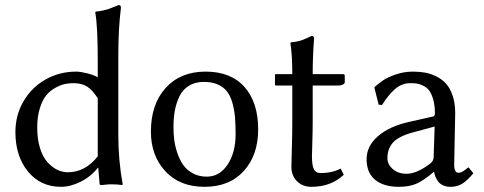

<svg xmlns="http://www.w3.org/2000/svg" viewBox="-20 -718 1884 748"><path d="M360.8 -64Q334.5 -30.3 294.7 -10.3Q254.9 9.8 217.8 9.8Q137.7 9.8 88.9 -50Q40 -109.9 40 -203.1Q40 -270 72 -324.2Q104 -378.4 158.2 -408.7Q212.4 -439 276.9 -439Q293 -439 318.8 -432.6Q344.7 -426.3 360.8 -417V-481.9Q360.8 -616.7 351.1 -669.9L353 -672.9Q367.2 -673.8 381.6 -677.2Q396 -680.7 402.1 -682.6Q408.2 -684.6 424.3 -691.2Q440.4 -697.8 441.9 -698.2Q451.2 -698.2 451.2 -688Q440.9 -607.4 440.9 -500V-191.9Q440.9 -93.8 458 0L456.1 2.9Q436.5 0 411.6 0Q403.3 0 377 2.9Q368.2 2.9 368.2 0L362.8 -64ZM360.8 -108.9V-335Q341.8 -365.7 320.6 -379.9Q299.3 -394 266.1 -394Q249 -394 232.7 -390.6Q216.3 -387.2 195.8 -376Q175.3 -364.7 160.4 -346.9Q145.5 -329.1 135.3 -296.6Q125 -264.2 125 -221.2Q125 -176.3 135.7 -141.6Q146.5 -106.9 164.3 -86.9Q182.1 -66.9 202.4 -56.9Q222.7 -46.9 244.1 -46.9Q312 -46.9 360.8 -108.9Z M773.9 -398.9Q740.2 -398.9 716.1 -384Q691.9 -369.1 679.2 -342.8Q666.5 -316.4 661.1 -286.9Q655.8 -257.3 655.8 -222.2Q655.8 -196.8 658.9 -172.4Q662.1 -147.9 671.1 -121.3Q680.2 -94.7 694.1 -75Q708 -55.2 731.7 -42.5Q755.4 -29.8 785.6 -29.8Q835.4 -29.8 866.7 -76.7Q897.9 -123.5 897.9 -195.8Q897.9 -235.4 895.3 -263.9Q892.6 -292.5 884.8 -319.3Q877 -346.2 863.5 -362.8Q850.1 -379.4 827.6 -389.2Q805.2 -398.9 773.9 -398.9ZM567.9 -205.1Q567.9 -312 625.5 -375.5Q683.1 -439 780.8 -439Q879.9 -439 932.9 -378.7Q985.8 -318.4 985.8 -213.9Q985.8 -113.8 929.9 -52Q874 9.8 776.9 9.8Q680.2 9.8 624 -51Q567.9 -111.8 567.9 -205.1Z M1118.7 -429.2Q1118.7 -504.9 1111.3 -549.8L1113.3 -553.2Q1131.8 -554.7 1144.3 -557.9Q1156.7 -561 1173.8 -568.8Q1190.9 -576.7 1194.3 -578.1Q1203.6 -578.1 1203.6 -567.9Q1198.2 -497.1 1198.2 -429.2H1315.4Q1323.2 -429.2 1323.2 -422.9V-397.9Q1323.2 -392.1 1315.4 -388.4Q1307.6 -384.8 1299.3 -384.8H1198.2V-242.2Q1198.2 -208.5 1196.8 -164.3Q1195.3 -120.1 1195.3 -108.9Q1195.3 -75.7 1202.4 -59.8Q1209.5 -43.9 1228.5 -43.9Q1275.9 -43.9 1307.1 -61.5L1319.3 -37.1Q1269.5 9.8 1193.4 9.8Q1158.7 9.8 1137 -12Q1115.2 -33.7 1115.2 -68.8Q1115.2 -80.1 1116.9 -138.7Q1118.7 -197.3 1118.7 -231V-384.8H1055.7Q1051.3 -384.8 1051.3 -389.2V-424.8Q1051.3 -429.2 1054.2 -429.2Z M1749.5 -76.2Q1749.5 -44.9 1766.1 -44.9Q1772.9 -44.9 1779.3 -48.1Q1785.6 -51.3 1794.7 -58.3Q1803.7 -65.4 1804.2 -65.9L1807.1 -64L1824.2 -43Q1799.3 -13.2 1779.8 -1.7Q1760.3 9.8 1735.4 9.8Q1717.8 9.8 1704.8 3.4Q1691.9 -2.9 1685.3 -13.2Q1678.7 -23.4 1675.5 -31.7Q1672.4 -40 1671.4 -47.9H1669.4Q1628.9 -13.7 1601.6 -2Q1574.2 9.8 1533.2 9.8Q1475.1 9.8 1441.7 -17.3Q1408.2 -44.4 1408.2 -98.1Q1408.2 -148.9 1452.6 -187.5Q1497.1 -226.1 1574.2 -243.2L1667.5 -264.2Q1674.3 -266.6 1674.3 -275.9Q1674.3 -308.1 1667.5 -331.3Q1660.6 -354.5 1651.4 -366.2Q1642.1 -377.9 1627.4 -384.8Q1612.8 -391.6 1602.5 -392.8Q1592.3 -394 1578.1 -394Q1545.4 -394 1519 -371.1Q1492.7 -348.1 1468.3 -309.1L1455.1 -310.1L1438.5 -377L1441.4 -380.9Q1459.5 -396 1474.4 -406.2Q1489.3 -416.5 1521.2 -427.7Q1553.2 -439 1588.4 -439Q1613.3 -439 1635 -435.3Q1656.7 -431.6 1679.2 -420.7Q1701.7 -409.7 1717.5 -392.3Q1733.4 -375 1743.4 -345.5Q1753.4 -315.9 1753.4 -276.9Q1753.4 -273.4 1751.5 -183.1Q1749.5 -92.8 1749.5 -76.2ZM1673.3 -225.1 1588.4 -202.1Q1532.7 -187 1511 -162.6Q1489.3 -138.2 1489.3 -102.1Q1489.3 -77.6 1510.3 -59.3Q1531.2 -41 1563.5 -41Q1603.5 -41 1655.3 -80.1Q1669.4 -90.8 1669.4 -106Z"/></svg>

Font: Linux Biolinum
Style: Regular
Weight: 400
Designer: Philipp H. Poll
Foundry: Philipp H. Poll
Version: Version 0.6.4